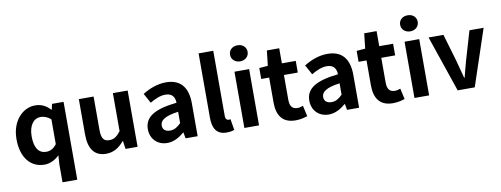

<svg xmlns="http://www.w3.org/2000/svg" viewBox="-76 -1239 4912 1882"><g transform="rotate(-10 2380.0 -297.5)"><path d="M418 215H565V-560H450L438 -505H434C389 -552 344 -574 282 -574C161 -574 47 -462 47 -279C47 -96 137 14 276 14C331 14 386 -14 424 -53L418 37ZM314 -107C240 -107 198 -165 198 -281C198 -393 251 -453 314 -453C349 -453 384 -442 418 -411V-165C386 -123 353 -107 314 -107Z M889 14C966 14 1020 -23 1068 -80H1072L1083 0H1203V-560H1056V-182C1018 -132 988 -112 942 -112C888 -112 864 -142 864 -229V-560H717V-210C717 -70 769 14 889 14Z M1498 14C1562 14 1618 -18 1667 -60H1670L1681 0H1801V-327C1801 -489 1728 -574 1586 -574C1498 -574 1418 -541 1352 -500L1405 -403C1457 -433 1507 -456 1559 -456C1628 -456 1652 -414 1654 -359C1429 -335 1332 -272 1332 -152C1332 -57 1398 14 1498 14ZM1546 -101C1503 -101 1472 -120 1472 -164C1472 -214 1518 -251 1654 -269V-156C1619 -121 1588 -101 1546 -101Z M2089 14C2123 14 2148 8 2165 1L2147 -108C2137 -106 2133 -106 2127 -106C2113 -106 2097 -117 2097 -150V-798H1951V-157C1951 -53 1987 14 2089 14Z M2266 0H2412V-560H2266ZM2340 -650C2390 -650 2427 -684 2427 -730C2427 -778 2390 -810 2340 -810C2289 -810 2252 -778 2252 -730C2252 -684 2289 -650 2340 -650Z M2775 14C2824 14 2863 3 2893 -7L2869 -114C2854 -108 2832 -102 2814 -102C2764 -102 2738 -132 2738 -196V-444H2876V-560H2738V-710H2615L2598 -560L2512 -553V-444H2591V-196C2591 -70 2642 14 2775 14Z M3105 14C3169 14 3225 -18 3274 -60H3277L3288 0H3408V-327C3408 -489 3335 -574 3193 -574C3105 -574 3025 -541 2959 -500L3012 -403C3064 -433 3114 -456 3166 -456C3235 -456 3259 -414 3261 -359C3036 -335 2939 -272 2939 -152C2939 -57 3005 14 3105 14ZM3153 -101C3110 -101 3079 -120 3079 -164C3079 -214 3125 -251 3261 -269V-156C3226 -121 3195 -101 3153 -101Z M3744 14C3793 14 3832 3 3862 -7L3838 -114C3823 -108 3801 -102 3783 -102C3733 -102 3707 -132 3707 -196V-444H3845V-560H3707V-710H3584L3567 -560L3481 -553V-444H3560V-196C3560 -70 3611 14 3744 14Z M3959 0H4105V-560H3959ZM4033 -650C4083 -650 4120 -684 4120 -730C4120 -778 4083 -810 4033 -810C3982 -810 3945 -778 3945 -730C3945 -684 3982 -650 4033 -650Z M4389 0H4559L4746 -560H4605L4523 -281C4508 -226 4492 -168 4478 -111H4473C4458 -168 4442 -226 4428 -281L4346 -560H4198Z"/></g></svg>

Font: Source Han Sans SC Bold
Style: Regular
Weight: 700
Designer: Ryoko NISHIZUKA (kana & ideographs); Paul D. Hunt (Latin, Greek & Cyrillic); Wenlong ZHANG (bopomofo); Sandoll Communica
Foundry: Adobe Systems Incorporated
Version: Version 1.001;PS 1.001;hotconv 1.0.78;makeotf.lib2.5.61930